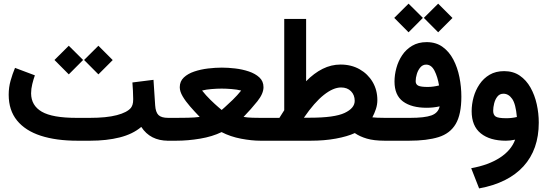

<svg xmlns="http://www.w3.org/2000/svg" viewBox="-20 -782 3042 1067"><path d="M447.3 -448.7 526.9 -527.8 606.4 -448.2 526.9 -368.7ZM282.7 -448.7 362.3 -527.8 441.9 -448.7 362.3 -368.7ZM481 0H410.2Q292 0 206.3 -27.8Q120.6 -55.7 74.5 -112.5Q28.3 -169.4 28.3 -255.9Q28.3 -296.4 38.8 -333.7Q49.3 -371.1 63.5 -404.8L173.8 -363.3Q166 -341.8 159.4 -314.9Q152.8 -288.1 152.8 -263.2Q153.3 -195.3 212.4 -161.1Q271.5 -127 405.3 -127H478.5Q572.3 -127 629.4 -142.1Q686.5 -157.2 707.5 -182.6Q712.9 -189.5 716.6 -200.7Q720.2 -211.9 720.2 -230.5Q720.2 -253.9 718.8 -277.6Q717.3 -301.3 715.8 -323.7L833 -338.4L842.3 -196.8Q844.7 -158.7 860.6 -142.8Q876.5 -127 914.6 -127H926.8V0H914.6Q814.9 0 765.1 -76.7Q717.8 -36.6 645.3 -18.3Q572.8 0 481 0Z M1333.5 -132.3Q1356.4 -128.4 1383.5 -127.7Q1410.6 -127 1427.2 -127H1449.7V0H1427.2Q1378.9 0 1319.6 -11.2Q1260.3 -22.5 1211.4 -47.9Q1160.2 -22.9 1092.3 -11.5Q1024.4 0 959.5 0H907.2V-127H960.9Q986.8 -127 1024.2 -127.7Q1061.5 -128.4 1089.8 -132.3Q1062 -161.1 1036.6 -190.2Q1011.2 -219.2 995.1 -246.6Q979 -273.9 979 -297.4Q979 -330.1 1001.5 -351.3Q1023.9 -372.6 1059.6 -384.5Q1095.2 -396.5 1136 -401.4Q1176.8 -406.2 1212.9 -406.2Q1247.1 -406.2 1286.9 -401.6Q1326.7 -397 1362.5 -385Q1398.4 -373 1421.4 -351.8Q1444.3 -330.6 1444.3 -297.4Q1444.3 -261.7 1410.2 -219Q1376 -176.3 1333.5 -132.3ZM1211.9 -289.6Q1186.5 -289.6 1155.8 -287.1Q1125 -284.7 1103 -278.8Q1124.5 -251.5 1149.9 -226.8Q1175.3 -202.1 1193.6 -186.5Q1211.9 -170.9 1211.9 -170.9Q1211.9 -170.9 1230 -186.8Q1248 -202.6 1273.4 -227.3Q1298.8 -252 1320.3 -278.8Q1297.4 -284.7 1267.3 -287.1Q1237.3 -289.6 1211.9 -289.6ZM1439.2 0V-127H1483.9V0Z M2049.3 -129.9Q2058.6 -128.9 2076.2 -127.9Q2093.8 -127 2119.6 -127H2134.3V0H2119.1Q2058.1 0 2018.6 -11.7Q1979 -23.4 1951.7 -42.5Q1910.2 -23.4 1846.4 -11.7Q1782.7 0 1706.5 0H1464.4V-127H1532.7Q1539.6 -138.2 1546.4 -148.7Q1553.2 -159.2 1559.6 -169.4V-676.8H1681.2V-330.6Q1725.1 -375.5 1772.9 -399.4Q1820.8 -423.3 1872.6 -423.3Q1932.1 -423.3 1978.3 -397.2Q2024.4 -371.1 2050.8 -326.4Q2077.1 -281.7 2077.1 -225.6Q2077.1 -200.7 2069.1 -176.3Q2061 -151.9 2049.3 -129.9ZM1704.1 -127.9Q1838.9 -127.9 1895 -154.3Q1951.2 -180.7 1951.2 -221.7Q1951.2 -253.9 1930.7 -274.9Q1910.2 -295.9 1875.5 -295.9Q1832 -295.9 1779.8 -254.6Q1727.5 -213.4 1668.9 -127.9Z M2335.4 -682.6 2415 -761.7 2494.6 -682.1 2415 -602.5ZM2170.9 -682.6 2250.5 -761.7 2330.1 -682.6 2250.5 -602.5ZM2423.3 -190.9Q2388.2 -183.1 2351.1 -183.1Q2267.1 -183.1 2219.7 -218Q2172.4 -252.9 2172.4 -329.1Q2172.4 -365.7 2182.9 -404.3Q2193.4 -442.9 2215.1 -475.3Q2236.8 -507.8 2270.8 -527.8Q2304.7 -547.9 2351.1 -547.9Q2403.3 -547.9 2439.9 -521.2Q2476.6 -494.6 2499.5 -450.7Q2522.5 -406.7 2533.2 -353Q2543.9 -299.3 2543.9 -245.1Q2543.9 -146.5 2512.7 -93.3Q2481.4 -40 2417 -20Q2352.5 0 2253.9 0H2114.7V-127H2259.3Q2339.4 -127 2377.4 -140.6Q2415.5 -154.3 2423.3 -190.9ZM2419.9 -307.1Q2412.1 -354.5 2394.8 -388.7Q2377.4 -422.9 2348.1 -422.9Q2329.1 -422.9 2316.2 -407.7Q2303.2 -392.6 2296.6 -371.1Q2290 -349.6 2290 -331.1Q2290 -313 2304.4 -305.9Q2318.8 -298.8 2356.9 -298.8Q2372.6 -298.8 2388.4 -301Q2404.3 -303.2 2419.9 -307.1Z M2842.8 -5.9Q2816.4 0 2791.5 0Q2702.6 0 2651.9 -40.8Q2601.1 -81.5 2601.1 -164.1Q2601.1 -202.6 2611.8 -241.7Q2622.6 -280.8 2644.8 -313.7Q2667 -346.7 2700.9 -366.7Q2734.9 -386.7 2781.7 -386.7Q2832 -386.7 2868.4 -361.8Q2904.8 -336.9 2928.2 -295.2Q2951.7 -253.4 2962.9 -202.6Q2974.1 -151.9 2974.1 -100.6Q2974.1 48.8 2889.2 142.1Q2804.2 235.4 2642.6 265.1L2598.6 152.8Q2695.3 135.3 2758.3 94.2Q2821.3 53.2 2842.8 -5.9ZM2852.5 -131.8Q2846.2 -204.1 2826.2 -232.7Q2806.2 -261.2 2777.8 -261.2Q2756.8 -261.2 2744.4 -245.6Q2731.9 -230 2726.3 -207.8Q2720.7 -185.5 2720.7 -166.5Q2720.7 -144 2734.4 -134.5Q2748 -125 2793.9 -125Q2824.2 -125 2852.5 -131.8Z"/></svg>

Font: Vazir WOL-UI
Style: Bold-WOL-UI
Weight: 700
Designer: Saber Rastikerdar
Foundry: Saber Rastikerdar
Version: Version 30.1.0